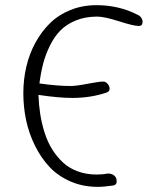

<svg xmlns="http://www.w3.org/2000/svg" viewBox="-20 -705 609 739"><path d="M391.1 -349.1Q330.1 -328.1 258.8 -328.1Q205.1 -328.1 127.9 -339.8Q129.4 -300.8 135 -264.9Q140.6 -229 151.9 -193.8Q163.1 -158.7 180.9 -130.1Q198.7 -101.6 222.4 -79.6Q246.1 -57.6 279.3 -45.4Q312.5 -33.2 352.1 -33.2Q376 -33.2 396 -37.1Q410.2 -37.1 419.7 -29.3Q429.2 -21.5 429.2 -6.8Q429.2 5.9 417 8.8Q380.4 14.2 356 14.2Q298.3 14.2 250.2 -7.1Q202.1 -28.3 169.4 -63.7Q136.7 -99.1 113.8 -146Q90.8 -192.9 80.3 -243.4Q69.8 -293.9 69.8 -346.2Q69.8 -398.9 81.3 -448.2Q92.8 -497.6 116.2 -540.5Q139.6 -583.5 172.4 -615.7Q205.1 -647.9 251.2 -666.5Q297.4 -685.1 351.1 -685.1Q438.5 -685.1 509.8 -647.9Q518.6 -644.5 523.7 -636.7Q528.8 -628.9 528.8 -621.1Q528.8 -605 514.2 -605Q494.6 -605 438.2 -623Q381.8 -641.1 354 -641.1Q308.6 -641.1 272.5 -626.5Q236.3 -611.8 212.9 -588.1Q189.5 -564.5 172.4 -529.8Q155.3 -495.1 146.2 -460.4Q137.2 -425.8 131.8 -383.8Q200.2 -374 252 -374Q273.4 -374 317.6 -382.6Q361.8 -391.1 377 -391.1Q386.7 -391.1 394.3 -382.3Q401.9 -373.5 401.9 -363.8Q401.9 -353 391.1 -349.1Z"/></svg>

Font: Zhizn
Style: Regular
Weight: 400
Designer: Peter Zharnov
Foundry: Peter Zharnov
Version: Version 1.000